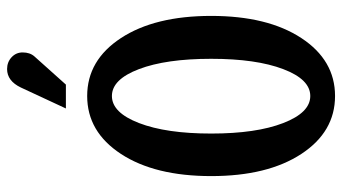

<svg xmlns="http://www.w3.org/2000/svg" viewBox="-232 -724 966 542"><g transform="rotate(-90 251.0 -453.0)"><path d="M283.2 -750H215.8L274.9 -877Q293.5 -916 327.1 -916Q346.7 -916 360.4 -903.3Q374 -890.6 374 -872.1Q374 -851.6 362.8 -838.9ZM414.6 -85.4Q352.1 9.8 251 9.8Q149.9 9.8 87.4 -85.4Q24.9 -180.7 24.9 -339.8Q24.9 -499 87.4 -594.5Q149.9 -689.9 251 -689.9Q352.1 -689.9 414.6 -594.5Q477.1 -499 477.1 -339.8Q477.1 -180.7 414.6 -85.4ZM356 -339.8Q356 -467.3 326.9 -543.7Q297.9 -620.1 251 -620.1Q204.1 -620.1 174.6 -543.5Q145 -466.8 145 -339.8Q145 -212.9 174.6 -136.5Q204.1 -60.1 251 -60.1Q297.9 -60.1 326.9 -136.5Q356 -212.9 356 -339.8Z"/></g></svg>

Font: Margherita Bold
Style: Regular
Weight: 700
Designer: James Puckett
Foundry: Dunwich Type Founders
Version: Version 1.008;hotconv 1.0.109;makeotfexe 2.5.65596